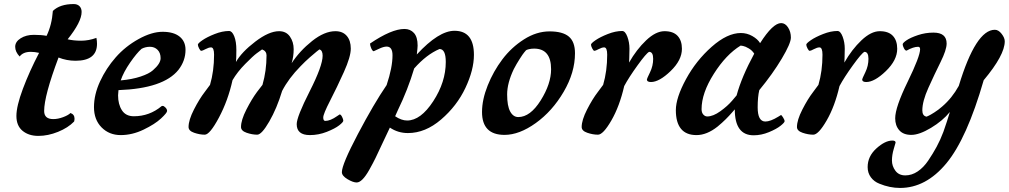

<svg xmlns="http://www.w3.org/2000/svg" viewBox="-20 -657 4981 948"><path d="M346 -57Q316 -26 266.5 -6Q217 14 169.5 14Q122 14 91.5 -11Q61 -36 61 -84.5Q61 -133 93 -218.5Q125 -304 173 -396Q151 -401 132 -401Q94 -401 77 -378Q55 -401 55 -426Q55 -451 82 -468Q109 -485 147 -485Q185 -485 210 -480Q236 -534 241 -603Q276 -637 344 -637Q362 -637 372.5 -626.5Q383 -616 383 -598Q383 -549 314 -463Q343 -456 380.5 -456Q418 -456 456 -470Q459 -455 459 -441Q459 -357 353 -357Q309 -357 269 -373Q198 -184 198 -109Q198 -69 243 -69Q266 -69 291.5 -78.5Q317 -88 328 -99Q348 -92 348 -71Q348 -65 346 -57Z M679 -416Q655 -395 622.5 -348Q590 -301 576 -260Q632 -265 674 -279Q716 -293 735 -310Q773 -343 773 -369.5Q773 -396 758 -411Q743 -426 720.5 -426Q698 -426 679 -416ZM565 -212Q563 -190 563 -186Q563 -142 582 -112.5Q601 -83 641 -83Q718 -83 778 -133Q779 -134 784 -134Q789 -134 797 -126Q805 -118 805 -109Q805 -100 775 -72Q745 -44 689 -17Q633 10 576 10Q519 10 481.5 -28Q444 -66 444 -128Q444 -190 474 -255Q504 -320 551.5 -374Q599 -428 664 -464Q729 -500 783 -500Q837 -500 866.5 -476.5Q896 -453 896 -411Q896 -357 861 -312Q787 -220 565 -212Z M1373 -208Q1347 -122 1309.5 -57Q1272 8 1250 8Q1225 8 1197.5 -1.5Q1170 -11 1170 -30Q1170 -64 1196.5 -116Q1223 -168 1249 -203L1276 -238Q1296 -307 1296 -384Q1296 -394 1290.5 -401.5Q1285 -409 1274 -413Q1264 -406 1247 -393.5Q1230 -381 1191 -341.5Q1152 -302 1128 -261Q1106 -161 1061 -76.5Q1016 8 991 8Q966 8 938.5 -1.5Q911 -11 911 -30Q911 -64 937.5 -116Q964 -168 991 -203L1017 -238Q1037 -306 1037 -387Q1037 -423 1022 -423Q1011 -423 995 -414.5Q979 -406 974 -406Q969 -406 963 -418Q957 -430 957 -436.5Q957 -443 979.5 -458.5Q1002 -474 1040 -489Q1078 -504 1111 -504Q1126 -504 1136.5 -478Q1147 -452 1147 -410.5Q1147 -369 1145 -351Q1173 -400 1240.5 -451.5Q1308 -503 1358 -503Q1393 -503 1411.5 -476.5Q1430 -450 1430 -414Q1430 -378 1420 -345Q1460 -406 1521 -454.5Q1582 -503 1636 -503Q1672 -503 1692 -480Q1712 -457 1712 -417Q1712 -377 1678 -301.5Q1644 -226 1610 -160Q1576 -94 1576 -77Q1576 -60 1586 -60Q1611 -60 1645 -84L1657 -92Q1663 -92 1669 -80Q1675 -68 1675 -61Q1675 -54 1654.5 -38Q1634 -22 1593.5 -6Q1553 10 1510 10Q1445 10 1445 -44Q1445 -80 1509 -206Q1573 -332 1573 -382Q1573 -395 1569 -403Q1565 -411 1557 -413Q1552 -409 1543.5 -402.5Q1535 -396 1510.5 -374.5Q1486 -353 1464 -330Q1405 -270 1373 -208Z M2150 -415Q2086 -388 2025 -319Q1994 -215 1944 -112Q1933 -88 1931 -83Q1962 -62 1990 -62Q2057 -62 2119 -157Q2181 -252 2181 -351Q2181 -415 2150 -415ZM1905 -27Q1895 -7 1870.5 46Q1846 99 1834 123.5Q1822 148 1803 182Q1768 244 1741 244Q1723 244 1695.5 227.5Q1668 211 1668 193Q1668 155 1747 5Q1826 -145 1889 -237Q1918 -324 1918 -384Q1918 -427 1889 -427Q1874 -427 1851 -416Q1828 -405 1825 -404Q1819 -405 1813 -418.5Q1807 -432 1807 -442Q1913 -514 1977 -514Q2006 -514 2024 -494Q2042 -474 2042 -432Q2042 -422 2038 -388Q2146 -505 2224 -505Q2320 -505 2320 -386Q2320 -312 2278 -223Q2236 -134 2158 -67Q2080 0 1994 0Q1945 0 1905 -27Z M2539 -79Q2598 -79 2649.5 -161Q2701 -243 2701 -315Q2701 -417 2617 -417Q2603 -417 2591 -414Q2579 -411 2577 -408.5Q2575 -406 2568.5 -398.5Q2562 -391 2546 -366Q2530 -341 2517 -316Q2484 -247 2484 -190.5Q2484 -134 2499 -106.5Q2514 -79 2539 -79ZM2471 9Q2360 9 2360 -104Q2360 -165 2388 -235Q2416 -305 2460.5 -364Q2505 -423 2567 -462.5Q2629 -502 2693.5 -502Q2758 -502 2788.5 -476.5Q2819 -451 2819 -394Q2819 -299 2763 -203.5Q2707 -108 2625.5 -49.5Q2544 9 2471 9Z M3185 -401Q3171 -394 3128 -334.5Q3085 -275 3062 -232Q3039 -132 2998.5 -62Q2958 8 2932.5 8Q2907 8 2879.5 -1.5Q2852 -11 2852 -30Q2852 -64 2878.5 -116Q2905 -168 2932 -203L2958 -238Q2978 -306 2978 -387Q2978 -423 2963 -423Q2952 -423 2936 -414.5Q2920 -406 2915 -406Q2910 -406 2904 -418Q2898 -430 2898 -436.5Q2898 -443 2920.5 -458.5Q2943 -474 2981 -489Q3019 -504 3052 -504Q3067 -504 3077.5 -476Q3088 -448 3088 -416.5Q3088 -385 3087 -369.5Q3086 -354 3086 -348Q3123 -413 3170.5 -458Q3218 -503 3261 -503Q3304 -503 3325.5 -480Q3347 -457 3347 -416Q3347 -360 3291 -306Q3235 -252 3194 -252Q3174 -252 3174 -265Q3174 -268 3189.5 -300Q3205 -332 3205 -366.5Q3205 -401 3185 -401Z M3704 -392Q3694 -408 3677 -418Q3660 -428 3649 -430L3637 -432Q3565 -388 3504.5 -292.5Q3444 -197 3444 -118Q3444 -101 3452.5 -91.5Q3461 -82 3472 -82Q3501 -82 3537 -108Q3573 -134 3595 -160L3617 -186Q3642 -278 3704 -392ZM3608 -117Q3607 -116 3594 -101Q3581 -86 3563.5 -68.5Q3546 -51 3523 -32Q3470 10 3419 10Q3368 10 3342.5 -21Q3317 -52 3317 -113Q3317 -174 3367 -266Q3417 -358 3494 -426Q3571 -494 3638 -494Q3668 -494 3694.5 -479Q3721 -464 3733 -444Q3796 -543 3837 -543Q3857 -543 3871 -521.5Q3885 -500 3885 -471.5Q3885 -443 3840 -367.5Q3795 -292 3729 -212Q3721 -179 3721 -127Q3721 -57 3759 -57Q3784 -57 3823 -81L3836 -89Q3839 -89 3846.5 -77Q3854 -65 3854 -58.5Q3854 -52 3834 -36Q3814 -20 3776.5 -4.5Q3739 11 3701 11Q3608 11 3608 -117Z M4248 -401Q4234 -394 4191 -334.5Q4148 -275 4125 -232Q4102 -132 4061.5 -62Q4021 8 3995.5 8Q3970 8 3942.5 -1.5Q3915 -11 3915 -30Q3915 -64 3941.5 -116Q3968 -168 3995 -203L4021 -238Q4041 -306 4041 -387Q4041 -423 4026 -423Q4015 -423 3999 -414.5Q3983 -406 3978 -406Q3973 -406 3967 -418Q3961 -430 3961 -436.5Q3961 -443 3983.5 -458.5Q4006 -474 4044 -489Q4082 -504 4115 -504Q4130 -504 4140.5 -476Q4151 -448 4151 -416.5Q4151 -385 4150 -369.5Q4149 -354 4149 -348Q4186 -413 4233.5 -458Q4281 -503 4324 -503Q4367 -503 4388.5 -480Q4410 -457 4410 -416Q4410 -360 4354 -306Q4298 -252 4257 -252Q4237 -252 4237 -265Q4237 -268 4252.5 -300Q4268 -332 4268 -366.5Q4268 -401 4248 -401Z M4513 -426Q4490 -426 4456 -407Q4449 -407 4443 -419Q4437 -431 4437 -438Q4437 -445 4456 -458Q4475 -471 4512 -483.5Q4549 -496 4589 -496Q4654 -496 4654 -442Q4654 -411 4624 -350.5Q4594 -290 4564 -223.5Q4534 -157 4534 -112Q4534 -99 4539 -91Q4544 -83 4555 -81Q4559 -83 4566 -86Q4573 -89 4593.5 -102Q4614 -115 4632 -131Q4681 -173 4714 -233Q4798 -510 4892 -510Q4910 -510 4925.5 -490Q4941 -470 4941 -453Q4941 -385 4837 -261Q4754 27 4653 149Q4552 271 4424 271Q4373 271 4322 250Q4296 240 4280 218.5Q4264 197 4264 168Q4264 115 4307 76Q4350 37 4386 37Q4402 37 4402 47Q4402 48 4393 78Q4384 108 4384 135.5Q4384 163 4401 186Q4418 209 4450 209Q4482 209 4511 189.5Q4540 170 4563 136Q4586 102 4604.5 68Q4623 34 4638 -6Q4657 -60 4670 -104Q4634 -60 4576.5 -25.5Q4519 9 4479.5 9Q4440 9 4420 -14Q4400 -37 4400 -73Q4400 -127 4461.5 -253Q4523 -379 4523 -414Q4523 -426 4513 -426Z"/></svg>

Font: Clara
Style: Regular
Weight: 400
Designer: Proyecto DEMO
Foundry: Proyecto DEMO
Version: Version 1.002